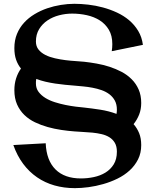

<svg xmlns="http://www.w3.org/2000/svg" viewBox="-20 -851 816 1005"><path d="M719.2 -91.8Q719.2 -49.8 702.6 -16.8Q686 16.1 658.4 41.3Q630.9 66.4 595 84Q559.1 101.6 520.5 112.5Q481.9 123.5 443.6 128.7Q405.3 133.8 372.1 133.8Q314.9 133.8 265.1 119.6Q215.3 105.5 174.1 77.1Q132.8 48.8 101.3 6.6Q69.8 -35.6 49.8 -91.8L219.2 -101.1Q223.1 -11.2 270.5 35.9Q317.9 83 403.8 83Q437.5 83 471.2 75.9Q504.9 68.8 531.7 52.5Q558.6 36.1 575.2 9.3Q591.8 -17.6 591.8 -57.1Q591.8 -85 581.1 -103.3Q570.3 -121.6 552.5 -132.6Q534.7 -143.6 511.7 -148.9Q488.8 -154.3 464.1 -156.7Q439.5 -159.2 415 -160.2Q390.6 -161.1 370.1 -163.1Q336.9 -165.5 300.8 -170.9Q264.6 -176.3 229.7 -186Q194.8 -195.8 163.1 -210.9Q131.3 -226.1 107.4 -249.3Q83.5 -272.5 69.3 -304.4Q55.2 -336.4 55.2 -378.9Q55.2 -412.1 64.2 -440.4Q73.2 -468.8 89.8 -492.2Q73.2 -512.7 64.2 -538.6Q55.2 -564.5 55.2 -599.1Q55.2 -640.1 68.8 -673.3Q82.5 -706.5 106 -732.2Q129.4 -757.8 160.6 -776.6Q191.9 -795.4 226.8 -807.4Q261.7 -819.3 298.3 -825.2Q335 -831.1 369.1 -831.1Q403.3 -831.1 441.9 -826.7Q480.5 -822.3 518.6 -812Q556.6 -801.8 592 -785.4Q627.4 -769 655.8 -745.1Q684.1 -721.2 703.4 -689.2Q722.7 -657.2 728 -616.2L564.9 -583Q567.9 -601.1 567.9 -620.1Q567.9 -664.6 549.8 -695.1Q531.7 -725.6 502 -744.4Q472.2 -763.2 434.6 -771.5Q397 -779.8 357.9 -779.8Q323.2 -779.8 289.3 -771Q255.4 -762.2 228.5 -744.1Q201.7 -726.1 184.8 -698.5Q168 -670.9 168 -633.8Q168 -608.4 181.9 -591.3Q195.8 -574.2 217.8 -563.2Q239.7 -552.2 267.6 -545.9Q295.4 -539.6 323.5 -536.1Q351.6 -532.7 377 -531.2Q402.3 -529.8 419.9 -527.8Q451.2 -524.4 485.6 -518.3Q520 -512.2 553.2 -501.5Q586.4 -490.7 616.5 -474.9Q646.5 -459 669.4 -436Q692.4 -413.1 705.8 -382.3Q719.2 -351.6 719.2 -312Q719.2 -278.8 708.3 -251.2Q697.3 -223.6 679.2 -201.2Q697.3 -180.7 708.3 -154.1Q719.2 -127.4 719.2 -91.8ZM370.1 -402.8Q346.2 -404.8 320.6 -407.2Q294.9 -409.7 269 -413.6Q243.2 -417.5 218 -423.3Q192.9 -429.2 169.9 -438Q168.5 -432.1 168.2 -426Q168 -419.9 168 -414.1Q168 -388.7 181.9 -370.1Q195.8 -351.6 217.8 -338.1Q239.7 -324.7 267.6 -315.9Q295.4 -307.1 323.5 -301.5Q351.6 -295.9 377 -292.7Q402.3 -289.6 419.9 -288.1Q460 -283.7 504.6 -276.9Q549.3 -270 589.8 -254.9Q590.8 -260.3 591.3 -265.6Q591.8 -271 591.8 -276.9Q591.8 -304.7 581.1 -324.5Q570.3 -344.2 552.5 -357.7Q534.7 -371.1 511.7 -379.2Q488.8 -387.2 464.1 -391.8Q439.5 -396.5 415 -398.7Q390.6 -400.9 370.1 -402.8Z"/></svg>

Font: Original Surfer
Style: Regular
Weight: 400
Designer: Astigmatic (AOETI)
Foundry: Astigmatic (AOETI)
Version: Version 1.001